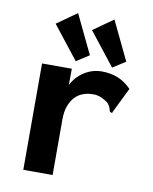

<svg xmlns="http://www.w3.org/2000/svg" viewBox="-81 -771 662 832"><g transform="rotate(10 250.0 -355.0)"><path d="M79 -468H210L209 -338L195 -345Q198 -375 211 -399.5Q224 -424 244.5 -442Q265 -460 289.5 -469.5Q314 -479 340 -479Q380 -479 412 -466Q444 -453 471 -425L418 -317L415 -309L405 -313Q402 -321 399.5 -330Q397 -339 386 -351Q372 -361 356 -368Q340 -375 321 -375Q297 -375 276.5 -367.5Q256 -360 241 -344Q226 -328 217 -303.5Q208 -279 208 -244V0H79ZM221 -503 107 -648 195 -710 277 -539ZM381 -503 267 -648 355 -710 437 -539Z"/></g></svg>

Font: Inconsolata ExtraBold
Style: Regular
Weight: 800
Designer: Raph Levien, Cyreal, Brenton Simpson
Foundry: Raph Levien, Cyreal, Google
Version: Version 3.001